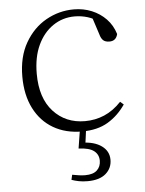

<svg xmlns="http://www.w3.org/2000/svg" viewBox="-54 -565 634 841"><g transform="rotate(-5 263.5 -144.5)"><path d="M292 14Q220 14 166 -17.5Q112 -49 82 -108Q52 -167 52 -248Q52 -335 87.5 -396.5Q123 -458 180 -490Q237 -522 302 -522Q344 -522 380.5 -507Q417 -492 443.5 -464.5Q470 -437 482 -398Q475 -368 446 -368Q428 -368 418.5 -376.5Q409 -385 404 -404L376 -490L419 -452Q388 -474 360 -482.5Q332 -491 303 -491Q250 -491 207.5 -462Q165 -433 140.5 -380.5Q116 -328 116 -255Q116 -148 170 -89Q224 -30 309 -30Q354 -30 394 -47Q434 -64 469 -101L484 -88Q452 -41 406 -13.5Q360 14 292 14ZM270 87 284 -1H311L300 81L287 63Q341 64 373 87Q405 110 405 148Q405 185 377.5 209Q350 233 297 233Q276 233 258.5 229.5Q241 226 227 221L232 199Q248 202 262 204Q276 206 289 206Q324 206 341 190Q358 174 358 148Q358 121 337.5 105Q317 89 270 87Z"/></g></svg>

Font: Noto Serif TC ExtraLight ExtraLight
Style: Regular
Weight: 250
Version: Version 2.003-H1;hotconv 1.1.1;makeotfexe 2.6.0